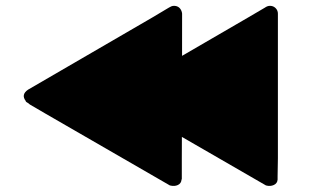

<svg xmlns="http://www.w3.org/2000/svg" viewBox="-20 -620 1040 644"><path d="M588.9 -17.6Q589.8 -18.6 589.8 -19.5Q589.8 -19.5 589.8 -20.5Q589.8 -23.4 589.8 -28.3Q589.8 -46.9 589.8 -88.9Q590.8 -231.4 590.8 -574.2Q589.8 -584 584 -591.3Q578.1 -598.6 568.4 -600.1Q558.6 -601.6 550.8 -596.7L546.9 -594.7L491.2 -561.5L74.2 -319.3Q49.8 -302.7 66.4 -281.2Q66.4 -279.3 67.4 -278.8Q68.4 -278.3 69.3 -277.3Q70.3 -276.4 72.3 -275.4Q73.2 -274.4 74.2 -274.4L80.1 -269.5L131.8 -239.3L549.8 2Q565.4 5.9 576.7 0.5Q587.9 -4.9 588.9 -17.6ZM94.7 -271.5ZM911.1 -17.6Q911.1 -18.6 911.1 -19.5Q911.1 -19.5 911.1 -20.5Q911.1 -23.4 911.1 -28.3Q911.1 -46.9 912.1 -88.9Q912.1 -231.4 912.1 -574.2Q912.1 -584 905.8 -591.3Q899.4 -598.6 890.1 -600.1Q880.9 -601.6 872.1 -596.7L869.1 -594.7L812.5 -561.5L395.5 -319.3Q372.1 -302.7 387.7 -281.2Q388.7 -279.3 389.6 -278.8Q390.6 -278.3 391.6 -277.3Q392.6 -276.4 393.6 -275.4Q394.5 -274.4 395.5 -274.4L402.3 -269.5L454.1 -239.3L872.1 2Q886.7 5.9 898.4 0.5Q910.2 -4.9 911.1 -17.6ZM417 -271.5Z"/></svg>

Font: Heydings Controls
Style: Regular
Weight: 400
Monospace: yes
Designer: Heydon Pickering
Version: Version 1.0